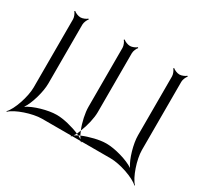

<svg xmlns="http://www.w3.org/2000/svg" viewBox="-145 -635 883 840"><g transform="rotate(30 296.5 -215.0)"><path d="M-28 49 -26 51C-1 26 76 0 123 0H271L269 2L271 4L275 0H318L322 4L324 2L322 0H470C517 0 594 26 619 51L621 49C596 24 570 -53 570 -100V-445C570 -456 577 -472 583 -478L580 -481C574 -475 558 -468 547 -468C535 -468 519 -475 513 -481L510 -478C516 -472 523 -456 523 -445V-147C523 -105 542 -38 564 -6C532 -28 465 -47 423 -47H420C388 -47 340 -35 305 -20C308 -15 311 -10 314 -6C309 -9 303 -13 297 -16C291 -13 284 -9 279 -6C282 -10 285 -15 288 -20C253 -35 205 -47 173 -47H170C128 -47 61 -28 29 -6C51 -38 70 -105 70 -147V-445C70 -456 77 -472 83 -478L80 -481C74 -475 58 -468 47 -468C35 -468 19 -475 13 -481L10 -478C16 -472 23 -456 23 -445V-100C23 -53 -3 24 -28 49ZM288 -20C291 -19 294 -17 297 -16C300 -17 302 -19 305 -20C302 -26 299 -33 296 -40C293 -33 291 -26 288 -20ZM260 -478C266 -472 273 -456 273 -445V-147C273 -117 282 -74 296 -40C310 -74 320 -117 320 -147V-445C320 -456 327 -472 333 -478L330 -481C324 -475 308 -468 297 -468C285 -468 269 -475 263 -481Z"/></g></svg>

Font: Armata Saber
Style: Rg
Weight: 400
Designer: Jasper
Foundry: Cannot Into Space Fonts
Version: Version 0.970